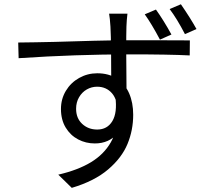

<svg xmlns="http://www.w3.org/2000/svg" viewBox="-20 -827 1017 909"><path d="M578.6 -701.5Q576.3 -630.4 579.2 -372.4L506.8 -410.3Q506.8 -465.9 506 -566Q505.2 -666.1 502.9 -701.2Q501.8 -720.3 500 -736.7Q498.2 -753.1 496.5 -762.2H583.4Q581.7 -749.6 580.3 -732Q579 -714.4 578.6 -701.5ZM239.4 -628.7Q325.7 -631.5 423.8 -634Q522 -636.5 593.6 -636.5Q690.3 -636.5 773.8 -636.2Q806.2 -636.2 830.2 -636.1Q854.2 -636 878.9 -635.6L878.2 -564.6Q780.2 -569.6 592.4 -569.6Q469.1 -569.6 335.9 -565.1Q202.8 -560.5 78 -552.1L68.2 -551.5L66.2 -625.7Q103.4 -626 147 -626.8Q190.7 -627.7 239.4 -628.7ZM429 -147.9Q386.2 -147.9 349.9 -167Q313.5 -186 291 -223Q268.6 -260 268.6 -311Q268.6 -358.3 291.8 -397Q315.1 -435.7 354.7 -457.9Q394.3 -480.1 440.3 -480.1Q495.1 -480.1 533.6 -454.7Q572.1 -429.3 591.4 -385.1Q610.6 -340.8 610.6 -283.7Q610.6 -210.7 583.6 -145.3Q556.5 -79.8 491.8 -24.7Q427.1 30.5 319.8 62.4L255.9 -0.1Q349.2 -21.7 410.7 -59Q472.2 -96.3 504.8 -153.6Q537.4 -210.9 537.4 -290.3Q537.4 -353.9 510.4 -385.2Q483.4 -416.5 439.7 -416.5Q413.7 -416.5 391 -403.6Q368.3 -390.6 354.3 -366.7Q340.3 -342.8 340.3 -312.1Q340.3 -267.2 369.1 -240.5Q397.9 -213.7 440.3 -213.7Q488 -213.7 512 -253.7Q536 -293.7 526.1 -369.4L578 -342.3Q578 -246.7 537.7 -197.3Q497.3 -147.9 429 -147.9ZM791.6 -663.6 737.3 -639.4Q696.8 -715.6 665.3 -759.2L718.3 -781.7Q754.8 -730.7 791.6 -663.6ZM910.2 -689.6 855.6 -665.4Q818 -738.2 783.1 -784.2L836.4 -806.8Q881.3 -741.7 910.2 -689.6Z"/></svg>

Font: Min Sans VF VF
Style: Regular
Weight: 400
Designer: Jinseong-Kim, NotoSansCJK, Nunito
Foundry: Jinseong-Kim
Version: Version 1.420;Glyphs 3.1.2 (3151)